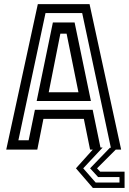

<svg xmlns="http://www.w3.org/2000/svg" viewBox="-20 -720 622 924"><path d="M427 184.5 345.5 90 426.5 0H413.5L383.5 -148H189L159.5 0H10L162 -700H411L563 0H537L447 90L462 106H579.5V184.5ZM440.5 158.5H555V132H452L413.5 90L509 -9H513.5L375.5 -657H199L68.5 -45H118L148 -191.5H426L463.5 -10H474L380.5 90ZM156.5 -234 234.5 -612H339L417.5 -234ZM214.5 -276H357.5L300.5 -558H270.5Z"/></svg>

Font: Tourney Thin Medium
Style: Regular
Weight: 500
Version: Version 1.015